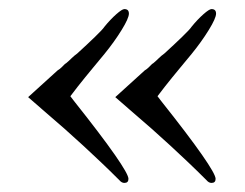

<svg xmlns="http://www.w3.org/2000/svg" viewBox="-20 -436 540 423"><path d="M107 -281Q112 -284 115.5 -287.5Q119 -291 123 -295L126 -297Q132 -302 137.5 -307.5Q143 -313 150 -318Q172 -338 189.5 -355Q207 -372 210 -377Q223 -393 236 -404.5Q249 -416 254 -416Q264 -416 264 -406Q264 -396 248 -370Q232 -344 210 -317Q196 -300 186 -288Q176 -276 167.5 -265.5Q159 -255 151.5 -245.5Q144 -236 135 -224Q140 -217 141.5 -215.5Q143 -214 145 -211Q203 -138 233 -95Q263 -52 263 -42Q263 -33 254 -33Q248 -33 243 -39Q222 -60 202.5 -78.5Q183 -97 163.5 -115Q144 -133 122 -152.5Q100 -172 73 -195L42 -222ZM299 -281Q304 -284 307.5 -287.5Q311 -291 315 -295L318 -297Q324 -302 329.5 -307.5Q335 -313 342 -318Q364 -338 381.5 -355Q399 -372 402 -377Q415 -393 428 -404.5Q441 -416 446 -416Q456 -416 456 -406Q456 -396 440 -370Q424 -344 402 -317Q388 -300 378 -288Q368 -276 359.5 -265.5Q351 -255 343.5 -245.5Q336 -236 327 -224Q332 -217 333.5 -215.5Q335 -214 337 -211Q395 -138 425 -95Q455 -52 455 -42Q455 -33 446 -33Q440 -33 435 -39Q414 -60 394.5 -78.5Q375 -97 355.5 -115Q336 -133 314 -152.5Q292 -172 265 -195L234 -222Z"/></svg>

Font: Klingon pIqaD HaSta
Style: Regular
Weight: 400
Width: 0
Designer: Mike Neff (qa'vaj)
Foundry: Mike Neff and Michael Everson
Version: Version 2.003